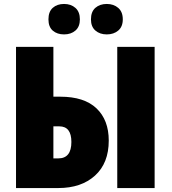

<svg xmlns="http://www.w3.org/2000/svg" viewBox="-20 -951 871 971"><path d="M573 0H762V-714H573ZM61 0H275Q391 0 460.5 -63Q530 -126 530 -240Q530 -344 468 -403Q406 -462 285 -462H250V-714H61ZM250 -150V-312H280Q341 -312 341 -233Q341 -150 275 -150ZM440 -853Q440 -816 462.5 -796.5Q485 -777 520 -777Q555 -777 578 -796.5Q601 -816 601 -853Q601 -891 578 -911Q555 -931 520 -931Q485 -931 462.5 -911.5Q440 -892 440 -853ZM225 -853Q225 -815 247 -796Q269 -777 304 -777Q339 -777 361.5 -796.5Q384 -816 384 -853Q384 -891 361.5 -911Q339 -931 304 -931Q269 -931 247 -911.5Q225 -892 225 -853Z"/></svg>

Font: Noto Sans Display SemiCondensed Black
Style: Regular
Weight: 900
Width: 4
Designer: Monotype Design Team
Foundry: Monotype Imaging Inc.
Version: Version 1.900